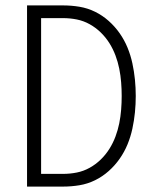

<svg xmlns="http://www.w3.org/2000/svg" viewBox="-20 -690 590 710"><path d="M80 0V-670H213Q244 -670 274 -665Q304 -660 331.5 -646.5Q359 -633 382 -612.5Q405 -592 422.5 -567Q440 -542 451.5 -514Q463 -486 469.5 -456Q476 -426 479 -395.5Q482 -365 482 -335Q482 -305 479 -274.5Q476 -244 469.5 -214Q463 -184 451.5 -156Q440 -128 422.5 -103Q405 -78 382 -57.5Q359 -37 331.5 -23.5Q304 -10 274 -5Q244 0 213 0ZM132 -47H213Q239 -47 264 -52Q289 -57 311.5 -69.5Q334 -82 352.5 -100Q371 -118 384.5 -139.5Q398 -161 407 -185Q416 -209 421 -234Q426 -259 428 -284.5Q430 -310 430 -335Q430 -360 428 -385.5Q426 -411 421 -436Q416 -461 407 -485Q398 -509 384.5 -530.5Q371 -552 352.5 -570Q334 -588 311.5 -600.5Q289 -613 264 -618Q239 -623 213 -623H132Z"/></svg>

Font: Lode Dark Term
Style: Regular
Weight: 400
Monospace: yes
Designer: Belleve Invis
Foundry: Belleve Invis
Version: Version 29.2.0